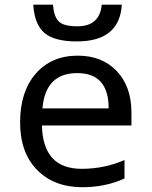

<svg xmlns="http://www.w3.org/2000/svg" viewBox="-20 -781 640 811"><path d="M535.2 -251H157.2Q161.1 -67.9 325.2 -67.9Q420.4 -67.9 505.9 -105V-26.9Q424.8 9.8 328.1 9.8Q208.5 9.8 136.7 -63.2Q64.9 -136.2 64.9 -264.2Q64.9 -394 131.1 -470Q197.3 -545.9 308.1 -545.9Q411.6 -545.9 473.4 -480.5Q535.2 -415 535.2 -306.2ZM159.2 -323.2H439Q439 -472.2 306.2 -472.2Q171.9 -472.2 159.2 -323.2ZM494.6 -761.2Q484.9 -606 304.7 -606Q209.5 -606 167.5 -642.1Q125.5 -678.2 120.6 -761.2H203.6Q207.5 -711.4 228 -690.7Q248.5 -669.9 306.6 -669.9Q401.4 -669.9 409.7 -761.2Z"/></svg>

Font: Noto Mono
Style: Regular
Weight: 400
Designer: Monotype Design Team
Foundry: Monotype Imaging Inc.
Version: Version 1.00